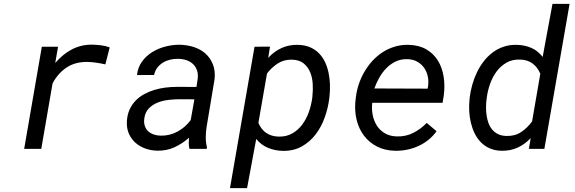

<svg xmlns="http://www.w3.org/2000/svg" viewBox="-20 -770 2975 993"><path d="M454.6 -539.1Q478 -538.6 501.5 -535.9Q524.9 -533.2 547.4 -524.9L524.9 -437Q501.5 -442.4 478 -445.8Q454.6 -449.2 430.7 -449.7Q369.1 -450.2 325.2 -421.4Q281.2 -392.6 252 -339.4L193.4 0H105L196.3 -528.3H280.3L265.6 -444.3Q284.2 -465.8 305.2 -483.4Q326.2 -501 349.6 -513.4Q373 -525.9 399.2 -532.5Q425.3 -539.1 454.6 -539.1Z M960 0Q956.1 -14.6 956.1 -28.8Q956.1 -43 957.5 -57.6Q922.9 -26.9 882.1 -8.3Q841.3 10.3 793.9 9.3Q760.7 8.8 731.2 -2Q701.7 -12.7 679.9 -32.2Q658.2 -51.8 646.2 -79.6Q634.3 -107.4 636.2 -142.6Q638.2 -176.8 650.1 -203.1Q662.1 -229.5 681.2 -249.3Q700.2 -269 725.1 -282.7Q750 -296.4 778.1 -304.9Q806.2 -313.5 836.2 -317.1Q866.2 -320.8 895.5 -320.8L996.1 -320.3L1002.4 -362.3Q1005.4 -387.2 998.8 -406.2Q992.2 -425.3 978.5 -438.5Q964.8 -451.7 945.1 -458.5Q925.3 -465.3 901.4 -465.8Q880.4 -466.3 860.1 -461.4Q839.8 -456.5 823 -446.3Q806.2 -436 793.9 -420.2Q781.7 -404.3 776.9 -382.3L688.5 -381.8Q692.9 -421.9 714.4 -451.4Q735.8 -481 767.3 -500.5Q798.8 -520 836.4 -529.5Q874 -539.1 910.2 -538.6Q950.2 -537.6 984.9 -525.9Q1019.5 -514.2 1044.2 -491.5Q1068.8 -468.8 1081.5 -436Q1094.2 -403.3 1089.8 -360.8L1048.8 -115.2Q1044.4 -88.4 1044.2 -61.5Q1043.9 -34.7 1050.3 -8.3L1049.3 0ZM811 -68.4Q857.9 -67.4 898.4 -89.6Q939 -111.8 966.3 -148.9L985.4 -256.3L909.7 -256.8Q882.8 -256.8 852.3 -253.4Q821.8 -250 794.9 -239.3Q768.1 -228.5 749 -208.5Q730 -188.5 726.1 -155.8Q723.6 -134.8 729 -118.7Q734.4 -102.5 746.1 -91.6Q757.8 -80.6 774.4 -74.7Q791 -68.8 811 -68.4Z M1683.1 -261.7Q1677.2 -212.9 1659.9 -163.8Q1642.6 -114.7 1613 -75.7Q1583.5 -36.6 1541 -12.7Q1498.5 11.2 1442.4 10.3Q1402.3 9.3 1366.7 -5.1Q1331.1 -19.5 1305.2 -51.3L1257.8 203.1H1169.4L1296.4 -528.3L1376.5 -528.8L1367.2 -470.7Q1397.9 -504.4 1436.3 -521.7Q1474.6 -539.1 1521 -538.1Q1557.1 -537.1 1584 -525.4Q1610.8 -513.7 1630.1 -493.9Q1649.4 -474.1 1661.4 -448.2Q1673.3 -422.4 1679.4 -393.1Q1685.5 -363.8 1686.5 -332.8Q1687.5 -301.8 1684.1 -272ZM1595.7 -272Q1599.1 -301.8 1597.4 -334.7Q1595.7 -367.7 1584.5 -395.5Q1573.2 -423.3 1550.8 -441.9Q1528.3 -460.4 1490.2 -461.4Q1448.7 -462.4 1417 -442.1Q1385.3 -421.9 1360.8 -389.6L1316.4 -134.3Q1345.7 -65.9 1420.4 -63.5Q1461.4 -62.5 1491.9 -80.1Q1522.5 -97.7 1543.7 -126.5Q1564.9 -155.3 1577.4 -190.9Q1589.8 -226.6 1594.7 -261.7Z M2024.4 9.8Q1970.7 8.8 1929.9 -12.2Q1889.2 -33.2 1862.8 -67.9Q1836.4 -102.5 1825 -147.9Q1813.5 -193.4 1817.9 -244.1L1820.3 -265.1Q1824.2 -299.8 1835.4 -333.7Q1846.7 -367.7 1864.5 -398.4Q1882.3 -429.2 1906 -455.1Q1929.7 -481 1958.7 -499.8Q1987.8 -518.6 2021.7 -528.8Q2055.7 -539.1 2093.3 -538.1Q2147.9 -536.6 2185.5 -514.4Q2223.1 -492.2 2245.1 -456.1Q2267.1 -419.9 2274.4 -373.8Q2281.7 -327.6 2275.4 -278.8L2269 -238.3H1905.3Q1901.4 -206.1 1907.5 -175.3Q1913.6 -144.5 1929.2 -120.1Q1944.8 -95.7 1970.7 -80.6Q1996.6 -65.4 2032.2 -64.5Q2078.1 -63 2116.9 -82.5Q2155.8 -102.1 2187 -134.3L2237.8 -91.3Q2219.7 -65.9 2195.6 -46.6Q2171.4 -27.3 2143.6 -14.6Q2115.7 -2 2085.4 4.2Q2055.2 10.3 2024.4 9.8ZM2088.9 -463.9Q2054.7 -465.3 2027.3 -452.4Q2000 -439.5 1978.8 -418Q1957.5 -396.5 1941.9 -368.7Q1926.3 -340.8 1916 -312.5L2191.4 -311.5L2193.4 -320.3Q2197.8 -347.2 2192.9 -372.6Q2188 -397.9 2174.3 -418Q2160.6 -438 2139.2 -450.4Q2117.7 -462.9 2088.9 -463.9Z M2409.2 -265.1Q2413.1 -297.9 2422.4 -331.1Q2431.6 -364.3 2446.3 -395Q2460.9 -425.8 2481.2 -452.1Q2501.5 -478.5 2527.1 -498Q2552.7 -517.6 2584.5 -528.3Q2616.2 -539.1 2653.8 -538.1Q2693.4 -537.1 2727.5 -522.5Q2761.7 -507.8 2786.6 -475.6L2837.4 -750H2925.8L2795.4 0H2715.3L2724.6 -55.7Q2693.8 -22.9 2656 -6.1Q2618.2 10.7 2572.8 9.8Q2538.6 8.8 2512 -3.2Q2485.4 -15.1 2466.1 -35.2Q2446.8 -55.2 2434.3 -81.3Q2421.9 -107.4 2415 -136.5Q2408.2 -165.5 2406.7 -195.8Q2405.3 -226.1 2408.2 -254.9ZM2496.1 -254.9Q2493.7 -235.4 2493.7 -213.9Q2493.7 -192.4 2496.8 -171.6Q2500 -150.9 2506.8 -132.3Q2513.7 -113.8 2525.9 -99.4Q2538.1 -85 2556.2 -76.2Q2574.2 -67.4 2599.1 -66.9Q2642.6 -65.4 2675 -86.9Q2707.5 -108.4 2731.9 -142.1L2774.4 -388.7Q2760.3 -422.4 2734.1 -441.7Q2708 -460.9 2670.4 -461.9Q2629.4 -463.4 2599.1 -445.8Q2568.8 -428.2 2547.9 -399.7Q2526.9 -371.1 2514.4 -335.7Q2502 -300.3 2497.6 -265.1Z"/></svg>

Font: TypoPRO Roboto Mono
Style: Italic
Weight: 400
Designer: Google
Version: Version 2.000986; 2015; ttfautohint (v1.3)